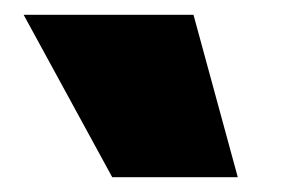

<svg xmlns="http://www.w3.org/2000/svg" viewBox="-20 -810 384 260"><path d="M132 -570 12 -790H242L302 -570Z"/></svg>

Font: M PLUS 2 Black
Style: Regular
Weight: 900
Designer: Coji Morishita
Foundry: UNDERFOREST DESIGN
Version: Version 1.001